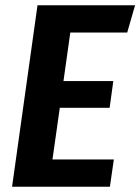

<svg xmlns="http://www.w3.org/2000/svg" viewBox="-20 -712 535 732"><path d="M465 -588H248L222 -403H412L398 -301H208L180 -104H414L399 0H26L123 -692H495Z"/></svg>

Font: Fira Sans Condensed SemiBold
Style: Italic
Weight: 600
Width: 3
Italic angle: -8°
Designer: bBox Type GmbH & Carrois Corporate GbR & Edenspiekermann AG
Foundry: bBox Type GmbH & Carrois Corporate GbR & Edenspiekermann AG
Version: Version 4.301